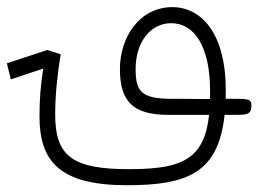

<svg xmlns="http://www.w3.org/2000/svg" viewBox="-89 -327 739 549"><path d="M273.9 202.6C447.3 202.6 535.2 167.5 553.2 1.5H578.6C617.2 1.5 629.9 1 629.9 -25.4C629.9 -42 623.5 -44.4 586.9 -44.4H556.2C556.6 -52.7 556.6 -61.5 556.6 -70.8C556.6 -228 488.8 -306.6 403.8 -306.6C310.1 -306.6 253.9 -220.7 253.9 -129.9C253.9 -40.5 287.6 1.5 392.6 1.5H508.8C502.9 55.7 488.3 92.3 460.4 116.2C424.8 147 368.2 156.7 280.8 156.7C121.1 156.7 68.8 122.1 68.8 0.5C68.8 -53.7 74.7 -111.8 84.5 -171.9L46.4 -184.1L-69.3 -146L-58.1 -100.1L34.7 -130.9C27.3 -86.4 23.9 -41.5 23.9 5.4C23.9 134.3 81.1 202.6 273.9 202.6ZM511.2 -43.9C486.3 -43.9 460.9 -43.9 438.5 -44.4C425.8 -44.4 414.1 -44.4 403.8 -44.4C314.9 -44.4 298.8 -64.9 298.8 -129.9C298.8 -205.1 340.3 -260.7 400.4 -260.7C468.3 -260.7 511.7 -191.4 511.7 -67.4C511.7 -59.6 511.7 -51.8 511.2 -43.9Z"/></svg>

Font: Cascadia Mono PL ExtraLight
Style: Regular
Weight: 200
Monospace: yes
Designer: Aaron Bell
Foundry: Saja Typeworks
Version: Version 2404.023